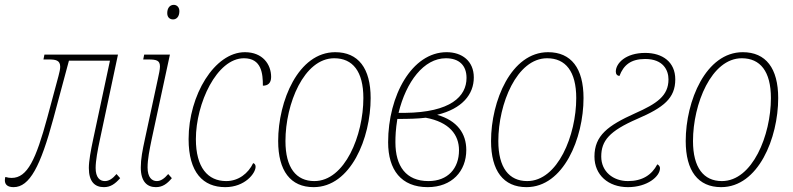

<svg xmlns="http://www.w3.org/2000/svg" viewBox="-63 -761 3265 791"><path d="M-7 10C59 10 104 -76 157 -273L221 -511H390L321 -188C311 -141 303 -98 303 -69C303 -12 328 10 365 10C392 10 411 -3 432 -27L417 -44C401 -25 386 -15 369 -15C348 -15 331 -30 331 -69C331 -98 339 -142 349 -188L423 -536H120L116 -516H138C166 -516 185 -513 185 -486C185 -476 182 -463 178 -448L132 -277C85 -104 50 -28 -15 -28C-23 -28 -31 -29 -41 -32C-42 -28 -43 -23 -43 -18C-43 0 -31 10 -7 10Z M650 -681C663 -681 676 -691 676 -715C676 -732 665 -741 653 -741C636 -741 626 -727 626 -707C626 -689 637 -681 650 -681ZM579 10C606 10 625 -3 645 -27L630 -44C614 -25 599 -15 583 -15C563 -15 545 -30 545 -71C545 -106 553 -144 562 -188L637 -536H531L527 -516H548C582 -516 596 -512 596 -487C596 -476 592 -456 587 -434L534 -188C524 -142 517 -106 517 -71C517 -13 543 10 579 10Z M865 10C946 10 990 -47 990 -74C990 -81 987 -87 980 -89C960 -47 920 -15 869 -15C793 -15 744 -71 744 -188C744 -335 830 -521 942 -521C1015 -521 1020 -457 1020 -408C1040 -408 1054 -418 1054 -444C1054 -496 1019 -546 946 -546C821 -546 714 -369 714 -188C714 -50 774 10 865 10Z M1229 10C1382 10 1464 -192 1464 -357C1464 -480 1413 -546 1318 -546C1166 -546 1083 -345 1083 -180C1083 -57 1134 10 1229 10ZM1232 -15C1157 -15 1113 -70 1113 -180C1113 -333 1189 -521 1314 -521C1390 -521 1434 -467 1434 -357C1434 -204 1358 -15 1232 -15Z M1699 10C1799 10 1858 -56 1858 -143C1858 -211 1821 -264 1738 -288C1841 -313 1889 -372 1889 -442C1889 -510 1840 -546 1777 -546C1634 -546 1536 -367 1536 -175C1536 -61 1590 10 1699 10ZM1774 -521C1829 -521 1859 -491 1859 -440C1859 -364 1794 -298 1605 -296H1579C1610 -424 1683 -521 1774 -521ZM1702 -15C1610 -15 1566 -76 1566 -175C1566 -199 1567 -228 1574 -271C1623 -271 1659 -272 1691 -276C1788 -258 1828 -206 1828 -142C1828 -67 1782 -15 1702 -15Z M2106 10C2259 10 2341 -192 2341 -357C2341 -480 2290 -546 2195 -546C2043 -546 1960 -345 1960 -180C1960 -57 2011 10 2106 10ZM2109 -15C2034 -15 1990 -70 1990 -180C1990 -333 2066 -521 2191 -521C2267 -521 2311 -467 2311 -357C2311 -204 2235 -15 2109 -15Z M2524 10C2604 10 2656 -34 2656 -68C2656 -77 2649 -82 2645 -84C2622 -40 2583 -15 2524 -15C2463 -15 2414 -54 2414 -116C2414 -181 2447 -221 2562 -271C2671 -318 2719 -356 2719 -434C2719 -506 2666 -543 2595 -543C2514 -543 2474 -500 2474 -466C2474 -455 2480 -449 2489 -448C2506 -493 2536 -518 2595 -518C2670 -518 2691 -471 2691 -434C2691 -366 2643 -334 2553 -294C2442 -244 2386 -203 2386 -116C2386 -40 2443 10 2524 10Z M2908 10C3061 10 3143 -192 3143 -357C3143 -480 3092 -546 2997 -546C2845 -546 2762 -345 2762 -180C2762 -57 2813 10 2908 10ZM2911 -15C2836 -15 2792 -70 2792 -180C2792 -333 2868 -521 2993 -521C3069 -521 3113 -467 3113 -357C3113 -204 3037 -15 2911 -15Z"/></svg>

Font: Noto Serif Condensed Thin
Style: Italic
Weight: 100
Width: 3
Italic angle: -12°
Designer: Monotype Design Team
Foundry: Monotype Imaging Inc.
Version: Version 2.013